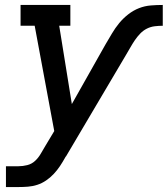

<svg xmlns="http://www.w3.org/2000/svg" viewBox="-20 -550 677 775"><path d="M4 205V121H55Q72 121 90 116.5Q108 112 121.5 99.5Q135 87 144.5 70.5Q154 54 163 39L199 -21L120 -446H63V-530H264V-446H219L270 -130L406 -371Q419 -393 432 -415Q445 -437 461 -456.5Q477 -476 497.5 -492Q518 -508 541 -517Q564 -526 588.5 -528Q613 -530 637 -530V-446Q621 -446 604.5 -444Q588 -442 573 -434.5Q558 -427 546 -414.5Q534 -402 524.5 -388Q515 -374 506.5 -359Q498 -344 489 -329L246 82Q246 82 246 82Q246 82 246 82H245Q245 83 244 84Q243 85 243 86Q233 104 222 120.5Q211 137 197 152Q183 167 166 178.5Q149 190 130.5 196Q112 202 93 203.5Q74 205 55 205Z"/></svg>

Font: Iosevka Slab MdExObl
Style: Regular
Weight: 500
Width: 7
Italic angle: -9°
Monospace: yes
Designer: Belleve Invis
Foundry: Belleve Invis
Version: Version 11.1.1; ttfautohint (v1.8.3)